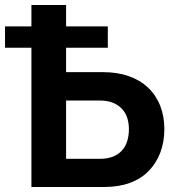

<svg xmlns="http://www.w3.org/2000/svg" viewBox="-31 -744 701 764"><path d="M232 -554V-457H377Q436 -457 481.5 -441Q527 -425 558.5 -395Q590 -365 606.5 -323Q623 -281 623 -230Q623 -179 607 -137Q591 -95 561 -64Q531 -33 486.5 -16.5Q442 0 385 0H94V-554H-11V-639H94V-724H232V-639H398V-554ZM232 -112H366Q397 -112 419 -121Q441 -130 455 -146Q469 -162 475.5 -183.5Q482 -205 482 -230Q482 -252 476 -272.5Q470 -293 456 -309Q442 -325 420 -334.5Q398 -344 365 -344H232Z"/></svg>

Font: Rising Sun
Style: Bold
Weight: 700
Designer: Matt McInerney, Pablo Impallari, Rodrigo Fuenzalida (Raleway font), Stephen Hutchings (Greek), Cristiano Sobral (main ch
Foundry: The Rising Sun Project Authors
Version: Version 4.327; ttfautohint (v1.8.4.7-5d5b-dirty)